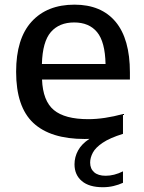

<svg xmlns="http://www.w3.org/2000/svg" viewBox="-20 -572 604 804"><path d="M410.5 212Q353 212 322.5 186Q292 160 292 116Q292 85.5 307 58Q322 30.5 354.5 9.5Q345 10 334.5 10Q191.5 10 119.5 -57.2Q47.5 -124.5 47.5 -271.5Q47.5 -410 112.2 -481.2Q177 -552.5 292 -552.5Q404 -552.5 464 -480.8Q524 -409 524 -268.5V-239H156Q159.5 -149.5 205.5 -111.2Q251.5 -73 349.5 -73Q383 -73 419.8 -78.5Q456.5 -84 495 -94.5V-11.5Q440 5.5 410 25.8Q380 46 368.8 67.2Q357.5 88.5 357.5 109Q357.5 134.5 374.2 149.2Q391 164 422.5 164Q458 164 495 145.5V193.5Q476.5 202 455.2 207Q434 212 410.5 212ZM290.5 -478Q228 -478 193 -437.8Q158 -397.5 155.5 -304H422Q420 -397 386.5 -437.5Q353 -478 290.5 -478Z"/></svg>

Font: Encode Sans SemiExpanded SemiExpanded Medium
Style: Regular
Weight: 500
Width: 6
Designer: Multiple Designers
Foundry: Impallari Type
Version: Version 3.000; ttfautohint (v1.8.3) -l 8 -r 50 -G 200 -x 14 